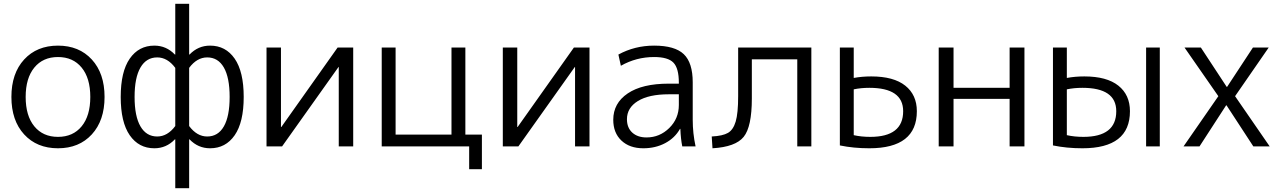

<svg xmlns="http://www.w3.org/2000/svg" viewBox="-20 -770 6749 1010"><path d="M409.5 -414.5Q364 -470 285 -470Q206 -470 160.5 -414.5Q115 -359 115 -260Q115 -161 160.5 -105.5Q206 -50 285 -50Q364 -50 409.5 -105.5Q455 -161 455 -260Q455 -359 409.5 -414.5ZM463 -63Q396 10 285 10Q174 10 107 -63Q40 -136 40 -260Q40 -384 107 -457Q174 -530 285 -530Q396 -530 463 -457Q530 -384 530 -260Q530 -136 463 -63Z M975 220H902V-37H900Q855 10 792 10Q710 10 662.5 -58.5Q615 -127 615 -260Q615 -393 662.5 -461.5Q710 -530 792 -530Q855 -530 900 -483H902V-750H975V-483H977Q1022 -530 1085 -530Q1167 -530 1214.5 -461.5Q1262 -393 1262 -260Q1262 -127 1214.5 -58.5Q1167 10 1085 10Q1022 10 977 -37H975ZM1070 -468Q1016 -468 975 -413V-107Q1016 -52 1070 -52Q1127 -52 1157.5 -105Q1188 -158 1188 -260Q1188 -362 1157.5 -415Q1127 -468 1070 -468ZM807 -52Q861 -52 902 -107V-413Q861 -468 807 -468Q750 -468 719 -415Q688 -362 688 -260Q688 -158 719 -105Q750 -52 807 -52Z M1458 -102H1460L1756 -520H1838V0H1762V-418H1761L1464 0H1382V-520H1458Z M2428 -62H2515V120H2448V0H1988V-520H2061V-62H2355V-520H2428Z M2701 -102H2703L2999 -520H3081V0H3005V-418H3004L2707 0H2625V-520H2701Z M3421 -530Q3530 -530 3577 -485Q3624 -440 3624 -337V-140Q3624 -69 3639 0H3569Q3561 -39 3559 -92H3557Q3530 -44 3479 -17Q3428 10 3364 10Q3292 10 3249 -30.5Q3206 -71 3206 -140Q3206 -227 3282 -278.5Q3358 -330 3498 -330H3551V-335Q3551 -411 3522.5 -440.5Q3494 -470 3421 -470Q3327 -470 3246 -424L3233 -483Q3319 -530 3421 -530ZM3278 -143Q3278 -98 3306 -72.5Q3334 -47 3381 -47Q3450 -47 3500.5 -96.5Q3551 -146 3551 -218V-274H3498Q3393 -274 3335.5 -238.5Q3278 -203 3278 -143Z M3863 -264V-520H4248V0H4174V-458H3935V-252Q3935 -103 3892 -50Q3849 3 3728 10L3724 -52Q3782 -55 3809.5 -71Q3837 -87 3850 -130.5Q3863 -174 3863 -264Z M4398 -520H4471V-360Q4514 -368 4563 -368Q4681 -368 4742 -319.5Q4803 -271 4803 -185Q4803 10 4553 10Q4470 10 4398 -5ZM4471 -300V-59Q4511 -50 4558 -50Q4731 -50 4731 -185Q4731 -308 4553 -308Q4509 -308 4471 -300Z M4996 -250V0H4918V-520H4996V-308H5291V-520H5369V0H5291V-250Z M6009 0V-520H6081V0ZM5519 -520H5592V-360Q5635 -368 5684 -368Q5802 -368 5863 -319.5Q5924 -271 5924 -185Q5924 10 5674 10Q5591 10 5519 -5ZM5592 -300V-59Q5632 -50 5679 -50Q5852 -50 5852 -185Q5852 -308 5674 -308Q5630 -308 5592 -300Z M6433 -313H6435L6571 -520H6654L6477 -264L6659 0H6573L6432 -216H6430L6290 0H6206L6389 -264L6211 -520H6297Z"/></svg>

Font: M PLUS 1p
Style: Regular
Weight: 400
Version: Version 1.062